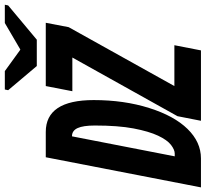

<svg xmlns="http://www.w3.org/2000/svg" viewBox="-134 -824 873 815"><g transform="rotate(-90 302.5 -416.5)"><path d="M285.2 -455.1Q285.2 -326.7 251.7 -220.2Q218.3 -113.8 162.6 -56.9Q106.9 0 37.6 0H-85.4L42.5 -658.7H149.9Q285.2 -658.7 285.2 -455.1ZM177.2 -450.2Q177.2 -500 166.3 -523.7Q155.3 -547.4 131.8 -547.4H131.3L46.4 -111.3H58.1Q74.2 -111.3 95 -127.2Q115.7 -143.1 134 -181.9Q152.3 -220.7 164.8 -286.1Q177.2 -351.6 177.2 -450.2ZM496.1 0H197.3L216.8 -99.6L465.8 -545.9H322.8L344.7 -658.7H613.3L594.7 -561.5L344.7 -112.8H518.1ZM541.5 -696.8H429.7L327.1 -818.4L330.1 -832.5H408.2L498.5 -767.1H500.5L612.3 -832.5H689.9L687 -818.4Z"/></g></svg>

Font: Liberation Mono
Style: Bold Italic
Weight: 700
Italic angle: -12°
Monospace: yes
Designer: Steve Matteson
Foundry: Ascender Corporation
Version: Version 2.1.5